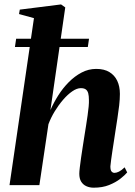

<svg xmlns="http://www.w3.org/2000/svg" viewBox="-20 -837 611 868"><path d="M403.5 11.5Q385.5 11.5 370.5 4.8Q355.5 -2 347 -15.8Q338.5 -29.5 338.5 -51.5Q338.5 -61 340.8 -80.2Q343 -99.5 346.5 -123.8Q350 -148 354 -173.5Q358 -199 361.5 -221.5Q365.5 -246 369.2 -269.8Q373 -293.5 376 -315.2Q379 -337 380.8 -355Q382.5 -373 382 -385Q382 -403.5 378.8 -415.5Q375.5 -427.5 367.5 -433Q359.5 -438.5 345.5 -438.5Q327.5 -438.5 306.8 -424.2Q286 -410 265.5 -386.2Q245 -362.5 227.5 -333.8Q210 -305 199 -275.5L158 0H23L133.5 -755L66 -773.5L69.5 -793.5L256 -817L275 -803.5L208 -339.5Q222.5 -372.5 243.2 -405.5Q264 -438.5 290.8 -465.5Q317.5 -492.5 348.8 -509Q380 -525.5 415 -525.5Q451 -525.5 474.5 -511.2Q498 -497 510 -471.8Q522 -446.5 522 -412.5Q522 -388.5 518.8 -360.2Q515.5 -332 510.8 -302Q506 -272 501.5 -242Q498.5 -221.5 495 -199Q491.5 -176.5 488.2 -155Q485 -133.5 482.5 -115.2Q480 -97 479 -85Q479 -67.5 484.5 -61.5Q490 -55.5 497.5 -55.5Q506.5 -55.5 518 -61.2Q529.5 -67 543.5 -80.5L555 -57.5Q544 -44.5 523.5 -28.5Q503 -12.5 473.2 -0.5Q443.5 11.5 403.5 11.5ZM53 -662H382.5L377 -624.5H47.5Z"/></svg>

Font: Merriweather 120pt
Style: Bold Italic
Weight: 700
Italic angle: -7.8°
Version: Version 2.101